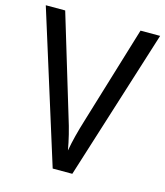

<svg xmlns="http://www.w3.org/2000/svg" viewBox="-108 -796 757 879"><g transform="rotate(15 271.0 -357.0)"><path d="M542 -714H449L308 -249C291 -194 278 -144 270 -98C262 -144 250 -194 233 -247L92 -714H0L224 0H317Z"/></g></svg>

Font: Noto Sans Gurmukhi UI SemiCondensed
Style: Regular
Weight: 400
Width: 4
Designer: Jelle Bosma - Monotype Design Team
Foundry: Monotype Imaging Inc.
Version: Version 2.004